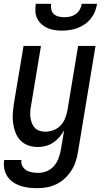

<svg xmlns="http://www.w3.org/2000/svg" viewBox="-31 -760 551 1003"><path d="M165 223Q142 223 119.5 220.5Q97 218 76 211Q55 204 37 191.5Q19 179 7.5 161.5Q-4 144 -8.5 121.5Q-13 99 -9 76H81Q78 93 86 107.5Q94 122 107.5 130Q121 138 137.5 140.5Q154 143 171 143Q193 143 215 133.5Q237 124 252 106Q267 88 275 66Q283 44 287 22L304 -79Q294 -61 279.5 -44Q265 -27 247 -15Q229 -3 208 2.5Q187 8 167 8Q141 8 116.5 -0.5Q92 -9 75.5 -26.5Q59 -44 50 -67.5Q41 -91 37.5 -116Q34 -141 36 -167.5Q38 -194 42 -221L92 -520H183L131 -207Q128 -192 127 -176.5Q126 -161 128 -146Q130 -131 135.5 -117Q141 -103 150.5 -92.5Q160 -82 175 -77Q190 -72 205 -72Q226 -72 247 -79.5Q268 -87 284 -103Q300 -119 308.5 -140Q317 -161 321 -182L377 -520H468L376 36Q372 60 364 84.5Q356 109 341.5 131.5Q327 154 307 172.5Q287 191 263 202.5Q239 214 214 218.5Q189 223 165 223ZM293 -600Q273 -600 253.5 -603Q234 -606 217 -613.5Q200 -621 186 -633.5Q172 -646 163.5 -663Q155 -680 154 -700Q153 -720 156 -740H236Q234 -725 237 -710.5Q240 -696 250.5 -686.5Q261 -677 275.5 -673.5Q290 -670 305 -670Q320 -670 335.5 -673.5Q351 -677 364.5 -686.5Q378 -696 386 -710.5Q394 -725 396 -740H476Q473 -720 465 -700Q457 -680 443.5 -663Q430 -646 412 -633.5Q394 -621 374 -613.5Q354 -606 333.5 -603Q313 -600 293 -600Z"/></svg>

Font: Iosevka Term Curly Medium
Style: Italic
Weight: 500
Italic angle: -9°
Designer: Belleve Invis
Foundry: Belleve Invis
Version: Version 32.3.0